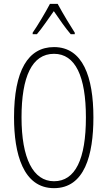

<svg xmlns="http://www.w3.org/2000/svg" viewBox="-20 -1035 559 999"><path d="M280 -1015H240C217 -971 174 -899 150 -865V-857H172C199 -888 234 -941 260 -977C287 -938 320 -889 348 -857H369V-865C353 -889 305 -968 280 -1015ZM466 -424C466 -635 411 -790 261 -790C126 -790 53 -668 53 -424C53 -236 100 -56 261 -56C420 -56 466 -228 466 -424ZM92 -424C92 -635 146 -755 261 -755C372 -755 427 -638 427 -424C427 -207 372 -92 261 -92C152 -92 92 -212 92 -424Z"/></svg>

Font: Noto Sans Malayalam UI ExtraCondensed ExtraLight
Style: Regular
Weight: 200
Width: 2
Designer: Jelle Bosma - Monotype Design Team
Foundry: Monotype Imaging Inc.
Version: Version 2.104